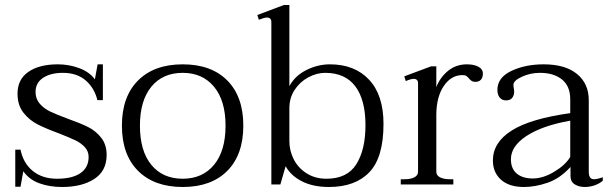

<svg xmlns="http://www.w3.org/2000/svg" viewBox="-20 -737 2440 767"><path d="M73 -53 62 9H41V-139H62Q73 -85 111 -54Q149 -23 208 -23Q269 -23 301.5 -45.5Q334 -68 334 -110Q334 -133 318.5 -149.5Q303 -166 281 -176.5Q259 -187 216 -204Q164 -223 130.5 -240Q97 -257 73.5 -287Q50 -317 50 -363Q50 -420 93.5 -450Q137 -480 211 -480Q255 -480 296 -465Q337 -450 359 -420L370 -480H391V-337H369Q357 -386 322 -416Q287 -446 231 -446Q182 -446 152 -426Q122 -406 122 -370Q122 -342 139 -322.5Q156 -303 181.5 -291Q207 -279 250 -263Q301 -245 332 -229.5Q363 -214 384.5 -186.5Q406 -159 406 -118Q406 -54 356.5 -22Q307 10 228 10Q179 10 138 -4.5Q97 -19 73 -53Z M467 -235Q467 -351 531.5 -415.5Q596 -480 710 -480Q824 -480 888 -415.5Q952 -351 952 -235Q952 -119 888 -54.5Q824 10 710 10Q596 10 531.5 -54.5Q467 -119 467 -235ZM881 -235Q881 -335 835 -390.5Q789 -446 710 -446Q630 -446 584.5 -390.5Q539 -335 539 -235Q539 -134 584.5 -78.5Q630 -23 710 -23Q789 -23 835 -78.5Q881 -134 881 -235Z M1121 -73 1100 0H1064V-649Q1064 -667 1046 -667Q1036 -667 1014 -658L1008 -677L1114 -717H1136V-393Q1159 -435 1204.5 -457.5Q1250 -480 1298 -480Q1397 -480 1454.5 -418.5Q1512 -357 1512 -242Q1512 -108 1455.5 -49Q1399 10 1294 10Q1231 10 1186.5 -12.5Q1142 -35 1121 -73ZM1440 -237Q1440 -338 1399.5 -392Q1359 -446 1279 -446Q1245 -446 1211.5 -428Q1178 -410 1157 -378Q1136 -346 1136 -305V-173Q1136 -135 1153.5 -100.5Q1171 -66 1205 -44.5Q1239 -23 1284 -23Q1367 -23 1403.5 -81Q1440 -139 1440 -237Z M1909 -443Q1909 -427 1901 -418.5Q1893 -410 1879 -410Q1870 -410 1864.5 -413.5Q1859 -417 1854 -423Q1848 -430 1843 -433.5Q1838 -437 1827 -437Q1783 -437 1753.5 -394.5Q1724 -352 1723 -281V-51Q1723 -36 1738 -28.5Q1753 -21 1776 -21H1791V0H1581V-21H1597Q1620 -21 1635 -28.5Q1650 -36 1650 -51V-404Q1650 -422 1633 -422Q1621 -422 1601 -413L1595 -432L1702 -472H1723V-389Q1738 -428 1770 -454Q1802 -480 1845 -480Q1873 -480 1891 -470.5Q1909 -461 1909 -443Z M1949 -96Q1949 -168 2024 -215.5Q2099 -263 2258 -285V-340Q2258 -393 2225 -419.5Q2192 -446 2137 -446Q2099 -446 2065 -430.5Q2031 -415 2031 -398Q2031 -392 2032.5 -384.5Q2034 -377 2034 -370Q2034 -357 2026.5 -346.5Q2019 -336 2001 -336Q1986 -336 1976.5 -347Q1967 -358 1967 -378Q1967 -427 2022.5 -453.5Q2078 -480 2152 -480Q2238 -480 2285 -441.5Q2332 -403 2332 -337V-52Q2332 -36 2337 -28.5Q2342 -21 2353 -21Q2366 -21 2388 -29V-15Q2374 -3 2355 3.5Q2336 10 2316 10Q2293 10 2276 -0.5Q2259 -11 2259 -34V-70Q2217 -24 2167.5 -7Q2118 10 2073 10Q2014 10 1981.5 -19Q1949 -48 1949 -96ZM2258 -110V-255Q2146 -235 2083.5 -194Q2021 -153 2021 -101Q2021 -63 2044.5 -43.5Q2068 -24 2108 -24Q2149 -24 2193.5 -50.5Q2238 -77 2258 -110Z"/></svg>

Font: Taviraj Light
Style: Regular
Weight: 300
Designer: Katatrad Team
Foundry: CadsonDemak
Version: Version 1.001